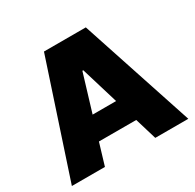

<svg xmlns="http://www.w3.org/2000/svg" viewBox="-158 -899 1086 1071"><g transform="rotate(-30 385.5 -364.0)"><path d="M223.6 0H10.7L251 -727.5H520.5L760.7 0H547.9L505.9 -139.6H265.6ZM382.8 -527.3 310.1 -287.1H461.4L388.7 -527.3Z"/></g></svg>

Font: Inter Tight Black
Style: Regular
Weight: 900
Designer: Rasmus Andersson
Foundry: rsms
Version: Version 3.004; ttfautohint (v1.8.4.7-5d5b)